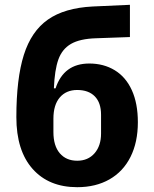

<svg xmlns="http://www.w3.org/2000/svg" viewBox="-20 -766 640 798"><path d="M48 -279Q48 -439 79 -537.5Q110 -636 179 -684.5Q248 -733 365 -739L520 -746V-612L380 -607Q312 -605 275 -583.5Q238 -562 222.5 -518.5Q207 -475 204 -399H211Q245 -502 351 -502Q411 -502 457 -474Q503 -446 528 -391Q553 -336 553 -258Q553 -175 522.5 -114Q492 -53 435 -20.5Q378 12 301 12Q183 12 115.5 -64Q48 -140 48 -279ZM400 -211V-289Q400 -339 374 -365.5Q348 -392 301 -392Q255 -392 228.5 -361Q202 -330 202 -273V-217Q202 -160 228.5 -129Q255 -98 301 -98Q346 -98 373 -129Q400 -160 400 -211Z"/></svg>

Font: iA Writer Mono V
Style: Regular
Weight: 400
Designer: Mike Abbink, Paul van der Laan, Pieter van Rosmalen
Foundry: Bold Monday
Version: Version 2.000